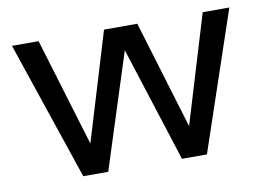

<svg xmlns="http://www.w3.org/2000/svg" viewBox="-60 -591 945 682"><g transform="rotate(-10 412.0 -250.0)"><path d="M708 -500 590 -110 472 -500H352L234 -110L116 -500H20L189 0H279L412 -415L545 0H635L804 -500Z"/></g></svg>

Font: Perun
Style: Regular
Weight: 400
Foundry: Copyright (c) Stefan Peev, Context Ltd, 2016
Version: Version 1.089